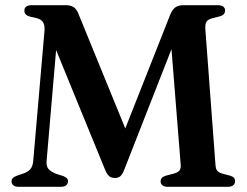

<svg xmlns="http://www.w3.org/2000/svg" viewBox="-20 -720 952 740"><path d="M482.5 -177 437 -159.5 634.5 -659.5Q643 -682 655 -691Q667 -700 687.5 -700H819Q833.5 -700 840.5 -694.5Q847.5 -689 847.5 -679.5Q847.5 -671.5 842.8 -665.8Q838 -660 827 -657L799.5 -650Q782 -645.5 776 -636.5Q770 -627.5 771.5 -606.5L810.5 -84.5Q811.5 -68 818 -61Q824.5 -54 840 -50L866.5 -43Q877 -40 881.5 -34.8Q886 -29.5 886 -21.5Q886 -12 879 -6Q872 0 858 0H627Q613 0 606 -5.8Q599 -11.5 599 -20.5Q599 -28.5 603.5 -34Q608 -39.5 619.5 -43L646.5 -50Q664.5 -54.5 671 -62Q677.5 -69.5 676.5 -84.5L634 -617L676 -620L459.5 -67.5Q451.5 -46.5 443 -40.2Q434.5 -34 423.5 -34Q415 -34 408.2 -36.5Q401.5 -39 395.5 -46.5Q389.5 -54 383.5 -69.5L164 -606L204.5 -623.5L159.5 -98.5Q158 -77.5 168.2 -67.2Q178.5 -57 198 -49.5L225 -41Q233 -37.5 237.5 -33.2Q242 -29 242 -21.5Q242 -11.5 235 -5.8Q228 0 214 0H52.5Q38.5 0 31.5 -5.8Q24.5 -11.5 24.5 -20.5Q24.5 -30 30.8 -35Q37 -40 47 -43.5L69 -51Q86.5 -56.5 96.2 -67.2Q106 -78 108 -99L151.5 -601Q153 -623 146 -634.2Q139 -645.5 121.5 -650L95.5 -656Q84.5 -659 79.2 -664.5Q74 -670 74 -679Q74 -700 102.5 -700H232.5Q252 -700 264 -692.5Q276 -685 284.5 -661.5Z"/></svg>

Font: Fraunces Medium
Style: Regular
Weight: 500
Version: Version 1.000;[b76b70a41]